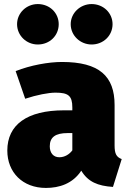

<svg xmlns="http://www.w3.org/2000/svg" viewBox="-20 -903 635 945"><path d="M166 -883C110 -883 64 -839 64 -784C64 -728 110 -684 166 -684C225 -684 269 -728 269 -784C269 -839 225 -883 166 -883ZM431 -883C375 -883 328 -839 328 -784C328 -728 375 -684 431 -684C489 -684 534 -728 534 -784C534 -839 489 -883 431 -883ZM544 -187V-386C544 -528 469 -598 285 -598C219 -598 130 -582 57 -553L104 -417C161 -436 219 -447 253 -447C316 -447 336 -432 336 -374V-360H295C113 -360 16 -289 16 -162C16 -55 91 22 206 22C272 22 338 1 380 -63C413 -8 461 12 536 17L579 -120C553 -130 544 -146 544 -187ZM272 -129C243 -129 225 -150 225 -183C225 -228 253 -248 313 -248H336V-163C322 -144 299 -129 272 -129Z"/></svg>

Font: Glow Sans SC Normal Heavy
Style: Regular
Weight: 900
Designer: Ryoko NISHIZUKA (kana, bopomofo & ideographs); Paul D. Hunt (Latin, Greek & Cyrillic); Sandoll Communications, Soo-young
Version: Version 0.93